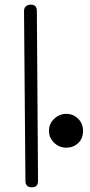

<svg xmlns="http://www.w3.org/2000/svg" viewBox="-20 -812 386 823"><path d="M89 -36 83 -765Q83 -778 91 -785Q99 -792 112 -792Q138 -792 138 -765L143 -36Q143 -9 116 -9Q104 -9 96.5 -15.5Q89 -22 89 -36ZM190 -251Q190 -282 212.5 -303Q235 -324 264 -324Q294 -324 315 -303Q336 -282 336 -251Q336 -218 315 -198.5Q294 -179 264 -179Q234 -179 212 -200Q190 -221 190 -251Z"/></svg>

Font: Mali Light
Style: Regular
Weight: 300
Designer: Kitiyaporn Chalermlarp | Katatrad Aksorn Co.,Ltd.
Foundry: Cadson Demak Co.,Ltd.
Version: Version 1.000; ttfautohint (v1.6)